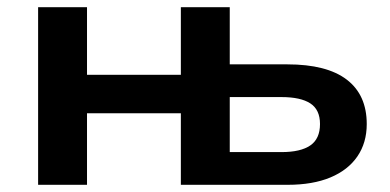

<svg xmlns="http://www.w3.org/2000/svg" viewBox="-20 -514 1085 534"><path d="M86 0V-494H222V-306H483V-494H619V-335H779Q889 -335 944.5 -292.5Q1000 -250 1000 -169Q1000 -117 974 -79Q948 -41 899 -20.5Q850 0 780 0H483V-199H222V0ZM619 -91H763Q816 -91 843 -109.5Q870 -128 870 -169Q870 -209 843 -226.5Q816 -244 763 -244H619Z"/></svg>

Font: Nunito Sans 10pt SemiExpanded
Style: Bold
Weight: 700
Width: 6
Designer: Vernon Adams
Foundry: Vernon Adams
Version: Version 3.101;gftools[0.9.27]